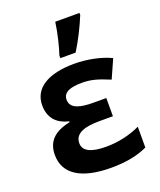

<svg xmlns="http://www.w3.org/2000/svg" viewBox="-147 -881 816 982"><g transform="rotate(-20 261.5 -390.0)"><path d="M234 -606H317C353 -664 382 -723 405 -779V-790H273C266 -735 247 -658 234 -621ZM288 10C368 10 434 -3 486 -28V-141C430 -114 362 -100 301 -100C218 -100 176 -121 176 -164C176 -219 235 -235 310 -235H385V-334H317C247 -334 191 -345 191 -395C191 -438 236 -450 294 -450C341 -450 376 -441 443 -413L488 -514C433 -540 360 -555 290 -555C147 -555 64 -503 64 -411C64 -345 98 -303 166 -287V-282C77 -264 38 -220 38 -150C38 -45 127 10 288 10Z"/></g></svg>

Font: Kathrein 75 Bold
Style: Regular
Weight: 700
Designer: Lazydogs Typefoundry, based on Open Sans by Ascender Corporation
Foundry: Lazydogs Typefoundry
Version: Version 1.003;PS 001.003;hotconv 1.0.88;makeotf.lib2.5.64775